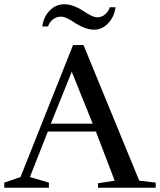

<svg xmlns="http://www.w3.org/2000/svg" viewBox="-30 -879 749 899"><path d="M-10 0V-24L66 -50L312 -668H361L622 -33L699 -24V0H429V-21L507 -33L419 -263H194L110 -50L199 -24V0ZM306 -543 208 -300H404ZM325 -769Q280 -801 256.5 -801Q233 -801 216.5 -787Q200 -773 195 -755H168Q174 -800 202.5 -829.5Q231 -859 271 -859Q311 -859 358 -829Q403 -798 425 -798Q447 -798 463 -812.5Q479 -827 484 -845H511Q505 -800 476.5 -770Q448 -740 410.5 -740Q373 -740 325 -769Z"/></svg>

Font: Rufina
Style: Regular
Weight: 400
Designer: Martin Sommaruga
Foundry: Martin Sommaruga
Version: Version 1.001